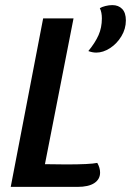

<svg xmlns="http://www.w3.org/2000/svg" viewBox="-20 -732 513 752"><path d="M156 -89 239 -88Q332 -88 361 -94Q372 -75 372 -56Q372 -30 349.5 -15Q327 0 283 0H22L149 -660H268ZM420 -712Q444 -712 458.5 -697Q473 -682 473 -652Q473 -619 455.5 -590Q438 -561 411 -543.5Q384 -526 357 -526Q342 -526 326 -532Q353 -565 366 -594.5Q379 -624 379 -660Q379 -684 371 -700Q379 -705 393 -708.5Q407 -712 420 -712Z"/></svg>

Font: Sansita
Style: Italic
Weight: 400
Italic angle: -11°
Designer: Pablo Cosgaya
Foundry: Omnibus-Type
Version: Version 1.006